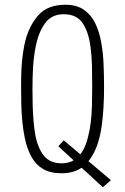

<svg xmlns="http://www.w3.org/2000/svg" viewBox="-20 -728 528 810"><path d="M239 3Q192 3 161 -15.5Q130 -34 111.5 -68.5Q93 -103 84 -149Q78 -179 74.5 -212.5Q71 -246 70 -283Q69 -320 69 -359Q69 -385 69.5 -410Q70 -435 72 -459.5Q74 -484 77.5 -507.5Q81 -531 86 -553Q103 -620 142 -664Q181 -708 256 -708Q303 -708 333.5 -687Q364 -666 381.5 -630.5Q399 -595 407 -549Q415 -506 417 -456.5Q419 -407 419 -358Q419 -315 416.5 -274Q414 -233 409 -196.5Q404 -160 394 -128Q376 -69 339.5 -33Q303 3 239 3ZM240 -39Q271 -39 293 -53Q315 -67 329.5 -92.5Q344 -118 352 -153Q359 -180 363 -213Q367 -246 368 -283.5Q369 -321 369 -363Q369 -409 368 -451Q367 -493 362 -529Q354 -593 328.5 -630.5Q303 -668 249 -668Q198 -668 170.5 -630.5Q143 -593 131 -534Q127 -514 124 -491.5Q121 -469 119.5 -445Q118 -421 117.5 -397Q117 -373 117 -348Q117 -312 118 -280Q119 -248 121.5 -218.5Q124 -189 128 -164Q138 -106 164 -72.5Q190 -39 240 -39ZM414 62 226 -111 249 -136 448 32Z"/></svg>

Font: Truculenta ExtraLight
Style: Regular
Weight: 250
Version: Version 1.002